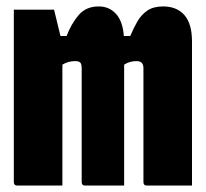

<svg xmlns="http://www.w3.org/2000/svg" viewBox="-20 -577 640 597"><path d="M174 0H34Q23 0 23 -11V-547H148Q148 -547 151.5 -533Q155 -519 159.5 -500Q164 -481 168 -465H187Q201 -502 224 -529.5Q247 -557 287 -557Q320 -557 341 -533.5Q362 -510 365 -465H385Q395 -489 407 -510Q419 -531 438 -544Q457 -557 487 -557Q530 -557 553.5 -530Q577 -503 577 -448V0H437Q426 0 426 -11V-365Q426 -387 405 -387Q383 -387 366 -376V0H245Q234 0 234 -11V-365Q234 -378 229.5 -382.5Q225 -387 214 -387Q192 -387 174 -376Z"/></svg>

Font: Recursive Mn Lnr St Blk
Style: Regular
Weight: 900
Monospace: yes
Version: Version 1.079;hotconv 1.0.112;makeotfexe 2.5.65598; ttfautoh